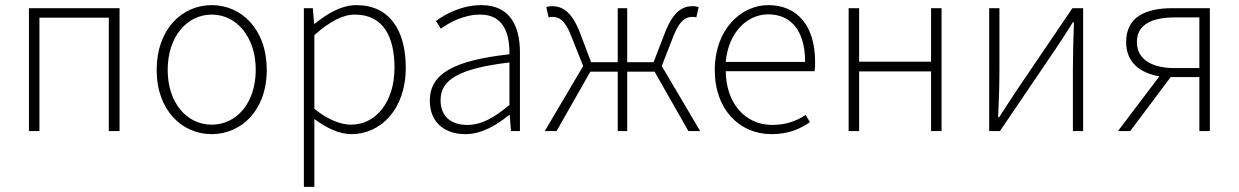

<svg xmlns="http://www.w3.org/2000/svg" viewBox="-20 -512 4839 750"><path d="M93 0H134V-443H405V0H447V-480H93Z M807 12C922 12 1022 -80 1022 -239C1022 -399 922 -492 807 -492C692 -492 592 -399 592 -239C592 -80 692 12 807 12ZM807 -25C709 -25 635 -111 635 -239C635 -367 709 -455 807 -455C905 -455 979 -367 979 -239C979 -111 905 -25 807 -25Z M1167 218H1208V-47C1258 -10 1307 12 1353 12C1466 12 1565 -84 1565 -247C1565 -395 1501 -492 1372 -492C1313 -492 1256 -457 1209 -419H1207L1202 -480H1167ZM1351 -25C1315 -25 1263 -42 1208 -87V-375C1267 -427 1318 -455 1366 -455C1479 -455 1521 -366 1521 -247C1521 -116 1450 -25 1351 -25Z M1798 12C1861 12 1920 -23 1969 -63H1971L1976 0H2011V-308C2011 -409 1973 -492 1860 -492C1782 -492 1716 -455 1683 -430L1702 -400C1734 -423 1790 -455 1856 -455C1951 -455 1971 -375 1970 -300C1756 -276 1659 -226 1659 -119C1659 -28 1723 12 1798 12ZM1805 -24C1749 -24 1701 -51 1701 -121C1701 -199 1769 -244 1970 -268V-102C1909 -51 1860 -24 1805 -24Z M2108 0H2154L2286 -232H2393V0H2430V-232H2537L2669 0H2715L2565 -254L2611 -372C2636 -435 2660 -446 2685 -446C2692 -446 2694 -446 2700 -444L2709 -484C2704 -486 2695 -488 2687 -488C2646 -488 2611 -468 2579 -388L2533 -269H2430V-480H2393V-269H2289L2244 -388C2212 -468 2176 -488 2135 -488C2128 -488 2118 -486 2114 -484L2123 -444C2129 -446 2130 -446 2137 -446C2163 -446 2187 -435 2211 -372L2258 -254Z M2993 12C3064 12 3107 -10 3144 -35L3127 -63C3093 -40 3050 -24 2997 -24C2888 -24 2816 -112 2815 -234H3162C3164 -247 3164 -258 3164 -270C3164 -412 3094 -492 2981 -492C2874 -492 2772 -396 2772 -239C2772 -82 2871 12 2993 12ZM2815 -270C2825 -386 2899 -456 2981 -456C3068 -456 3125 -394 3125 -270Z M3295 0H3336V-233H3617V0H3658V-480H3617V-271H3336V-480H3295Z M3844 0H3886L4103 -320C4123 -350 4152 -394 4171 -425H4175C4173 -360 4171 -296 4171 -243V0H4211V-480H4169L3952 -160C3932 -130 3903 -85 3883 -54H3879C3882 -119 3884 -183 3884 -236V-480H3844Z M4665 0H4706V-480H4559C4454 -480 4379 -445 4379 -348C4379 -267 4435 -226 4509 -214L4347 0H4395L4553 -211H4665ZM4570 -246C4479 -246 4421 -280 4421 -348C4421 -416 4479 -444 4570 -444H4665V-246Z"/></svg>

Font: Source Sans Pro Light
Style: Regular
Weight: 300
Designer: Paul D. Hunt
Foundry: Adobe Systems Incorporated
Version: Version 3.006;hotconv 1.0.111;makeotfexe 2.5.65597